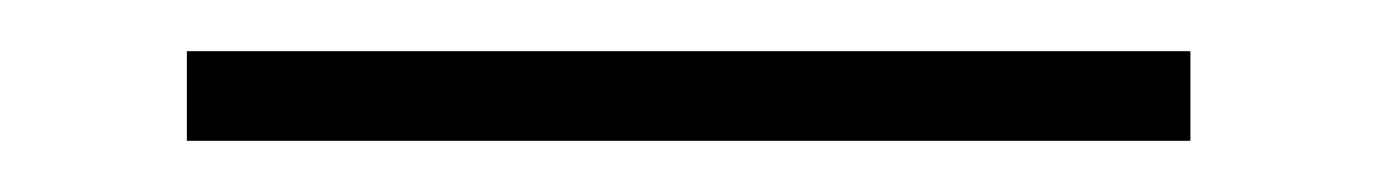

<svg xmlns="http://www.w3.org/2000/svg" viewBox="-20 -785 538 75"><path d="M53 -765H445V-730H53Z"/></svg>

Font: Trirong
Style: Regular
Weight: 400
Designer: Katatrad Team
Foundry: CadsonDemak
Version: Version 1.001